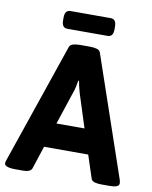

<svg xmlns="http://www.w3.org/2000/svg" viewBox="-94 -939 801 1011"><g transform="rotate(10 306.5 -433.5)"><path d="M333 -702Q355 -702 370.5 -697.5Q386 -693 390 -681L610 -38Q613 -28 613 -20Q613 2 563 2H519Q497 2 482 -2.5Q467 -7 463 -19L423 -141H187L147 -19Q143 -8 131 -3Q119 2 101 2H61Q0 2 0 -20Q0 -24 1 -28.5Q2 -33 4 -38L224 -681Q228 -693 243.5 -697.5Q259 -702 281 -702ZM308 -515H304Q301 -499 298 -483Q295 -467 289 -451L230 -273H380L323 -451Q318 -467 314.5 -483Q311 -499 308 -515ZM415 -869Q445 -869 445 -829V-814Q445 -774 415 -774H200Q170 -774 170 -814V-829Q170 -869 200 -869Z"/></g></svg>

Font: Asap VF Beta
Style: Regular
Weight: 400
Designer: Pablo Cosgaya
Foundry: Pablo Cosgaya
Version: Version 1.007